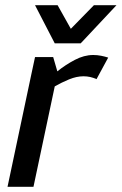

<svg xmlns="http://www.w3.org/2000/svg" viewBox="-20 -720 469 740"><path d="M352 -415Q328 -426 302 -426Q275 -426 246 -414Q217 -402 191 -387L109 0H9L100 -430L115 -500H185L201 -445Q232 -470 268 -489Q304 -508 339 -508H340Q355 -508 370 -505Q385 -502 397 -498ZM429 -700 291 -553H191L115 -700H202L253 -609L342 -700Z"/></svg>

Font: Epunda Sans Medium
Style: Italic
Weight: 500
Italic angle: -12.0243°
Designer: Simon Atzbach
Foundry: typofactur
Version: Version 2.204; ttfautohint (v1.8.4.7-5d5b)